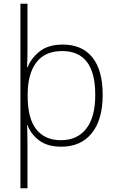

<svg xmlns="http://www.w3.org/2000/svg" viewBox="-20 -780 630 1034"><path d="M533 -269Q533 -135 474 -62.5Q415 10 311 10Q235 10 190.5 -24Q146 -58 128 -106H126Q127 -77 127.5 -45Q128 -13 128 15V234H90V-760H128V-527Q128 -505 127.5 -472.5Q127 -440 126 -418H129Q147 -466 193.5 -503Q240 -540 318 -540Q422 -540 477.5 -471Q533 -402 533 -269ZM493 -269Q493 -505 315 -505Q222 -505 175.5 -443.5Q129 -382 129 -270V-263Q129 -142 175.5 -83.5Q222 -25 308 -25Q396 -25 444.5 -87Q493 -149 493 -269Z"/></svg>

Font: Noto Sans Gujarati UI ExtraLight
Style: Regular
Weight: 200
Designer: Jelle Bosma - Monotype Design Team, Universal Thirst
Foundry: Monotype Imaging Inc.
Version: Version 2.106; ttfautohint (v1.8.4.7-5d5b)